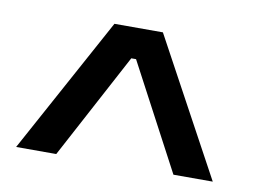

<svg xmlns="http://www.w3.org/2000/svg" viewBox="-49 -725 628 476"><g transform="rotate(10 265.0 -486.5)"><path d="M17 -315 204 -658H326L512 -315H413L272 -581H260L118 -315Z"/></g></svg>

Font: Bricolage Grotesque 28pt
Style: Regular
Weight: 400
Version: Version 1.001;gftools[0.9.33.dev8+g029e19f]